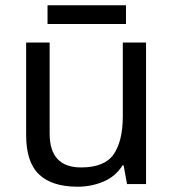

<svg xmlns="http://www.w3.org/2000/svg" viewBox="-20 -697 658 727"><path d="M533 -536V0H461L448 -71H444Q418 -29 372 -9.5Q326 10 274 10Q177 10 128 -36.5Q79 -83 79 -185V-536H168V-191Q168 -63 287 -63Q376 -63 410.5 -113Q445 -163 445 -257V-536ZM457 -677V-606H160V-677Z"/></svg>

Font: Noto Sans Historical
Style: Regular
Weight: 400
Designer: Monotype Design Team
Foundry: Monotype Imaging Inc.
Version: Version 2.013; ttfautohint (v1.8.4.7-5d5b)